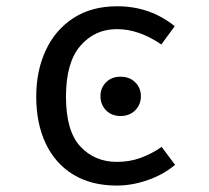

<svg xmlns="http://www.w3.org/2000/svg" viewBox="-20 -571 655 603"><path d="M347.2 -62.6Q387.7 -62.6 422.8 -75.6Q457.9 -88.7 487.7 -109.7L529.7 -53.3Q494.4 -23.1 444.6 -5.6Q394.9 11.8 347.2 11.8Q266.7 11.8 210 -22.8Q153.3 -57.4 123.6 -120.3Q93.8 -183.1 93.8 -267.7Q93.8 -348.7 123.6 -412.8Q153.3 -476.9 210.3 -514.1Q267.2 -551.3 348.2 -551.3Q451.3 -551.3 528.7 -488.7L486.7 -431.3Q416.4 -479.5 347.2 -479.5Q277.4 -479.5 232.3 -426.9Q187.2 -374.4 187.2 -267.7Q187.2 -159.5 232.3 -111Q277.4 -62.6 347.2 -62.6ZM358.5 -330.1Q387.1 -330.1 404.8 -312.4Q422.5 -294.7 422.5 -269.2Q422.5 -242.6 404.8 -224.7Q387.1 -206.7 358.5 -206.7Q330.4 -206.7 312.9 -224.7Q295.5 -242.6 295.5 -269.2Q295.5 -294.7 312.9 -312.4Q330.4 -330.1 358.5 -330.1Z"/></svg>

Font: FiraCode Nerd Font
Style: Regular
Weight: 400
Designer: Carrois Corporate, Edenspiekermann AG, Nikita Prokopov
Foundry: Carrois Corporate, Edenspiekermann AG, Nikita Prokopov
Version: Version 6.002;Nerd Fonts 2.1.0